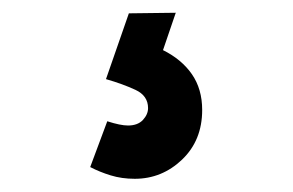

<svg xmlns="http://www.w3.org/2000/svg" viewBox="-20 -36 454 298"><path d="M189.2 241.5Q168.9 241.5 151.8 236.2Q134.8 231 120 223.3L146.5 152.2Q166.9 158.8 178.7 158.8Q193.7 158.8 201.8 150.2Q209.8 141.5 209.8 131.8Q209.8 112.6 190.3 103.5Q170.8 94.4 144.5 86.8L180 -15.3L252.8 -16.2L233 41.8Q261.8 56.1 277.8 79.1Q293.8 102.2 293.8 134.7Q293.8 181.9 262.6 211.7Q231.4 241.5 189.2 241.5Z"/></svg>

Font: Manrope Variable Light
Style: Regular
Weight: 200
Designer: Mikhail Sharanda
Foundry: Mikhail Sharanda
Version: Version 4.505